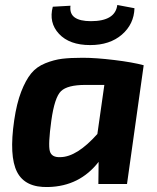

<svg xmlns="http://www.w3.org/2000/svg" viewBox="-20 -739 630 771"><path d="M451 -719 520 -706Q518 -642 469.5 -600Q421 -558 342 -558Q259 -558 217 -603Q175 -648 192 -712L263 -716Q259 -684 280 -669Q301 -654 345 -654Q443 -654 451 -719ZM490 0H375L376 -89Q300 9 174 12Q81 15 48.5 -48.5Q16 -112 37 -256Q47 -324 65 -370.5Q83 -417 105 -444Q127 -471 162 -485Q197 -499 229.5 -503Q262 -507 312 -507Q365 -507 439 -498Q513 -489 557 -477ZM399 -398H323Q251 -398 225 -373Q199 -348 186 -254Q173 -159 180 -132.5Q187 -106 223 -108Q289 -109 371 -201Z"/></svg>

Font: Exo 2.0
Style: Bold Italic
Weight: 700
Italic angle: -8°
Designer: Natanael Gama
Version: Version 1.001;PS 001.001;hotconv 1.0.70;makeotf.lib2.5.58329